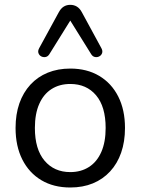

<svg xmlns="http://www.w3.org/2000/svg" viewBox="-20 -786 596 814"><path d="M277.9 8.9Q207.2 8.9 155.2 -22.1Q103.2 -53.1 74.6 -109.8Q46 -166.5 46 -243.4Q46 -301.3 62.1 -347.6Q78.3 -393.8 108.9 -427.1Q139.5 -460.3 182.3 -477.8Q225.2 -495.3 277.9 -495.3Q348.6 -495.3 400.6 -464.3Q452.7 -433.3 481.3 -376.8Q509.9 -320.3 509.9 -243.4Q509.9 -185.5 493.7 -139Q477.6 -92.5 446.9 -59.3Q416.3 -26.1 373.8 -8.6Q331.2 8.9 277.9 8.9ZM277.9 -56.4Q323.4 -56.4 357.2 -78.1Q391.1 -99.8 409.5 -141.7Q427.9 -183.5 427.9 -243.4Q427.9 -334 387.3 -382Q346.7 -430 277.9 -430Q232.4 -430 198.6 -408.5Q164.8 -387 146.4 -345.4Q127.9 -303.8 127.9 -243.4Q127.9 -153.3 168.8 -104.8Q209.7 -56.4 277.9 -56.4ZM409.9 -581.6Q416.2 -569.9 412.8 -560.6Q409.4 -551.3 400.8 -546.9Q392.3 -542.5 382.8 -544.3Q373.2 -546 366.9 -555.8L277.9 -698.7L189 -555.8Q182.6 -546 173.1 -544.3Q163.6 -542.5 155 -546.9Q146.5 -551.3 143.1 -560.6Q139.7 -569.9 146 -581.6L229.1 -733.8Q238 -750.4 250.2 -758Q262.3 -765.5 277.9 -765.5Q293.5 -765.5 305.9 -758Q318.4 -750.4 327.2 -733.8Z"/></svg>

Font: Nunito ExtraLight
Style: Regular
Weight: 200
Designer: Vernon Adams
Foundry: Vernon Adams
Version: Version 3.602